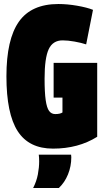

<svg xmlns="http://www.w3.org/2000/svg" viewBox="-20 -730 525 956"><path d="M12 -350Q12 -534 74 -622Q136 -710 271 -710Q315 -710 364 -701.5Q413 -693 443 -681L409 -509Q385 -517 351.5 -523Q318 -529 292 -529Q243 -529 222.5 -485Q202 -441 202 -338Q202 -270 207.5 -231.5Q213 -193 224.5 -177.5Q236 -162 255 -162Q279 -162 291 -170V-244H247V-417H464V-49Q370 10 244 10Q124 10 68 -77Q12 -164 12 -350ZM145 206Q162 173 168.5 138.5Q175 104 175 73Q175 64 174.5 55.5Q174 47 173 40H334Q335 46 335 53Q335 98 318.5 138.5Q302 179 273 206Z"/></svg>

Font: Georama Condensed Black
Style: Regular
Weight: 900
Width: 3
Designer: Jean-Baptiste Levee
Foundry: Production Type
Version: Version 1.000